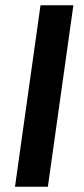

<svg xmlns="http://www.w3.org/2000/svg" viewBox="-20 -710 320 730"><path d="M259 -690 162 0H37L134 -690Z"/></svg>

Font: Exo 2 SemiBold
Style: Italic
Weight: 600
Italic angle: -8°
Designer: Natanael Gama
Foundry: Natanael Gama
Version: Version 2.010